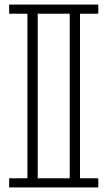

<svg xmlns="http://www.w3.org/2000/svg" viewBox="-20 -820 470 840"><path d="M330 -760V-40H410V0H20V-40H100V-760H20V-800H410V-760ZM285 -760H145V-40H285Z"/></svg>

Font: Kumar One Outline
Style: Regular
Weight: 400
Designer: Parimal Parmar
Foundry: Indian Type Foundry
Version: Version 1.000;PS 1.000;hotconv 1.0.88;makeotf.lib2.5.647800